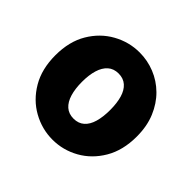

<svg xmlns="http://www.w3.org/2000/svg" viewBox="-146 -749 929 929"><g transform="rotate(45 318.5 -284.5)"><path d="M319 14Q247 14 183 -21.5Q119 -57 79.5 -124Q40 -191 40 -285Q40 -379 79.5 -445.5Q119 -512 183 -547.5Q247 -583 319 -583Q373 -583 423 -563Q473 -543 512 -504.5Q551 -466 574 -411Q597 -356 597 -285Q597 -191 557.5 -124Q518 -57 454.5 -21.5Q391 14 319 14ZM319 -130Q352 -130 373.5 -149Q395 -168 405 -203Q415 -238 415 -285Q415 -332 405 -366.5Q395 -401 373.5 -420Q352 -439 319 -439Q286 -439 264.5 -420Q243 -401 232.5 -366.5Q222 -332 222 -285Q222 -238 232.5 -203Q243 -168 264.5 -149Q286 -130 319 -130Z"/></g></svg>

Font: Noto Sans SC Thin Black
Style: Regular
Weight: 900
Version: Version 2.004-H2;hotconv 1.0.118;makeotfexe 2.5.65603